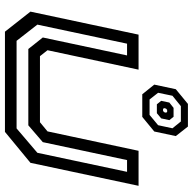

<svg xmlns="http://www.w3.org/2000/svg" viewBox="-22 -758 780 776"><g transform="rotate(90 368.0 -370.0)"><path d="M108 0 27 -103 120 -540H261.5L183 -172L207 -141.5H474L511 -172L589.5 -540H731L638 -103L513 0ZM145 -47H499L597.5 -131L674.5 -493.5H627L554.5 -153L486.5 -94.5H178L131.5 -153L204 -493.5H156.5L79.5 -131ZM361 -555 322 -603.5 340.5 -690.5 400 -739.5H491.5L530 -690.5L511.5 -603.5L452.5 -555ZM382 -584.5H444.5L486 -619L498.5 -677L471 -711H409L367 -677L355 -619ZM401.5 -614 387.5 -631.5 394.5 -664.5 416 -681.5H452L465.5 -664.5L458.5 -631.5L437.5 -614ZM420 -639H428.5L433.5 -643.5L435.5 -651L432.5 -655.5H424L419 -651L417 -643.5Z"/></g></svg>

Font: Tourney Expanded Medium
Style: Italic
Weight: 500
Width: 7
Italic angle: -12°
Designer: Tyler Finck
Foundry: Etcetera Type Co
Version: Version 1.010; ttfautohint (v1.8.3)